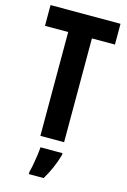

<svg xmlns="http://www.w3.org/2000/svg" viewBox="-138 -778 705 1063"><g transform="rotate(15 214.5 -246.5)"><path d="M283 0H147V-595H14V-714H415V-595H283ZM290 72Q267 152 225 221H140V208Q145 191 150 164Q155 137 159 109Q163 81 164 61H290Z"/></g></svg>

Font: Noto Sans Lao ExtraCondensed
Style: Bold
Weight: 700
Width: 2
Designer: Monotype Design Team
Foundry: Monotype Imaging Inc.
Version: Version 2.003; ttfautohint (v1.8.4.7-5d5b)